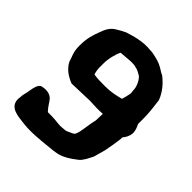

<svg xmlns="http://www.w3.org/2000/svg" viewBox="-191 -807 928 928"><g transform="rotate(45 273.0 -342.5)"><path d="M18 -82C7 -20 55 -9 103 -4C167 6 232 -2 290 -8C325 -11 349 -14 377 -29C396 -39 413 -51 431 -65C448 -78 461 -106 471 -126L472 -127C478 -149 484 -171 490 -192V-193C496 -222 500 -250 504 -279V-289L506 -294C515 -304 525 -322 526 -340C527 -362 518 -378 512 -391V-426C512 -469 507 -504 502 -542V-543C487 -584 457 -618 426 -641H425C417 -644 406 -652 394 -659C370 -673 350 -677 322 -683C316 -684 310 -685 300 -685C246 -691 195 -675 157 -663L156 -662C142 -655 129 -649 112 -638C88 -623 77 -602 66 -571C55 -541 44 -511 44 -461V-455C44 -412 58 -395 64 -370L65 -369V-368C81 -337 111 -316 144 -303L146 -302L269 -306L313 -304C330 -304 342 -304 355 -305H357L356 -275C356 -268 356 -262 355 -256C344 -215 342 -145 325 -138L323 -137L322 -136C311 -132 294 -122 287 -121C273 -120 252 -117 239 -119C222 -121 206 -123 188 -123H165C162 -124 160 -126 159 -128C145 -142 135 -163 121 -179H120C107 -191 86 -196 60 -191C31 -189 30 -142 24 -116C22 -107 18 -96 18 -82ZM187 -465V-477C186 -509 198 -556 209 -575L272 -580C290 -580 294 -581 311 -576H312C324 -574 337 -566 351 -558C363 -546 370 -534 377 -514V-513C381 -505 380 -487 383 -471C380 -457 376 -436 371 -422C341 -414 310 -407 272 -407C245 -407 220 -407 194 -411C189 -426 186 -443 187 -465Z"/></g></svg>

Font: Vapor
Style: Bd
Weight: 700
Foundry: Cannot Into Space Fonts
Version: Version 0.179